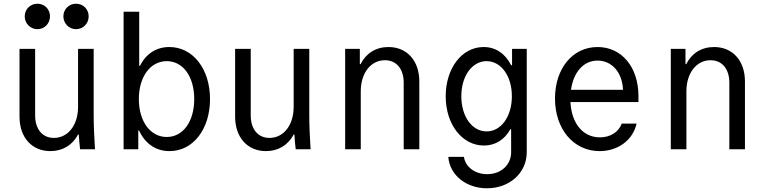

<svg xmlns="http://www.w3.org/2000/svg" viewBox="-20 -803 4100 1033"><path d="M484 -180V-540H400V-228C400 -130 346 -61 270 -61C208 -61 169 -108 169 -182V-540H85V-175C85 -64 151 10 251 10C318 10 370 -23 400 -79H404C405 -53 408 -27 411 0H491C487 -63 484 -129 484 -180ZM113 -715C113 -677 143 -646 181 -646C220 -646 249 -677 249 -715C249 -753 220 -783 181 -783C143 -783 113 -753 113 -715ZM321 -715C321 -677 351 -646 389 -646C428 -646 457 -677 457 -715C457 -753 428 -783 389 -783C351 -783 321 -753 321 -715Z M645 0H724V-101H728C761 -30 818 10 892 10C1019 10 1110 -108 1110 -270C1110 -432 1018 -550 891 -550C821 -550 766 -514 733 -449H729V-740H645ZM877 -66C789 -66 727 -150 727 -270C727 -390 789 -474 877 -474C965 -474 1025 -391 1025 -270C1025 -149 965 -66 877 -66Z M1644 -180V-540H1560V-228C1560 -130 1506 -61 1430 -61C1368 -61 1329 -108 1329 -182V-540H1245V-175C1245 -64 1311 10 1411 10C1478 10 1530 -23 1560 -79H1564C1565 -53 1568 -27 1571 0H1651C1647 -63 1644 -129 1644 -180Z M1837 0H1921V-312C1921 -410 1975 -479 2051 -479C2113 -479 2152 -432 2152 -358V0H2236V-365C2236 -476 2170 -550 2070 -550C2002 -550 1949 -516 1920 -458H1916V-540H1837Z M2730 -108V16C2730 84 2676 134 2601 134C2535 134 2484 95 2476 41H2392C2399 138 2487 210 2600 210C2722 210 2814 127 2814 16V-540H2735V-452H2730C2699 -514 2647 -550 2582 -550C2465 -550 2378 -436 2378 -285C2378 -134 2466 -20 2584 -20C2645 -20 2695 -52 2726 -108ZM2598 -96C2520 -96 2462 -176 2462 -285C2462 -394 2520 -474 2598 -474C2676 -474 2734 -394 2734 -285C2734 -176 2676 -96 2598 -96Z M3049 -254H3415V-286C3415 -442 3325 -550 3195 -550C3061 -550 2966 -435 2966 -273C2966 -108 3066 10 3206 10C3305 10 3385 -49 3405 -138H3325C3309 -93 3264 -64 3208 -64C3116 -64 3055 -139 3049 -254ZM3195 -477C3271 -477 3328 -415 3332 -320H3052C3066 -416 3120 -477 3195 -477Z M3589 0H3673V-312C3673 -410 3727 -479 3803 -479C3865 -479 3904 -432 3904 -358V0H3988V-365C3988 -476 3922 -550 3822 -550C3754 -550 3701 -516 3672 -458H3668V-540H3589Z"/></svg>

Font: CommitMono-dimboump
Style: Regular
Weight: 400
Monospace: yes
Designer: Eigil Nikolajsen
Foundry: Eigil Nikolajsen
Version: Version 1.143